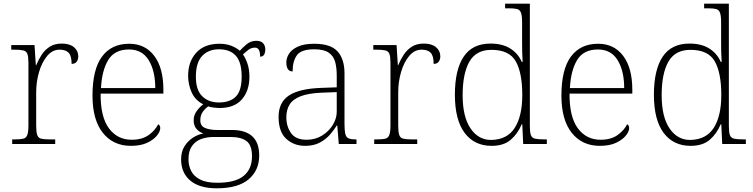

<svg xmlns="http://www.w3.org/2000/svg" viewBox="-20 -780 4077 1040"><path d="M46 0V-25H64Q92 -25 107 -29Q122 -33 128 -49.5Q134 -66 134 -101V-439Q134 -472 128.5 -487.5Q123 -503 106 -507Q89 -511 56 -511H41V-536H167L174 -427H176Q188 -456 205.5 -483Q223 -510 249.5 -527Q276 -544 315 -544Q357 -544 380.5 -524.5Q404 -505 404 -475Q404 -458 395.5 -446Q387 -434 368 -434Q368 -477 352 -494Q336 -511 303 -511Q264 -511 235.5 -477Q207 -443 191.5 -390Q176 -337 176 -280V-100Q176 -65 181.5 -49Q187 -33 202.5 -29Q218 -25 246 -25H279V0Z M689 10Q593 10 537 -60.5Q481 -131 481 -262Q481 -404 532.5 -473.5Q584 -543 680 -543Q766 -543 815.5 -477.5Q865 -412 865 -294V-273H525Q524 -147 570 -85Q616 -23 693 -23Q749 -23 784.5 -48Q820 -73 837 -107Q848 -101 848 -86Q848 -68 830 -45.5Q812 -23 777 -6.5Q742 10 689 10ZM821 -303Q821 -396 785.5 -454Q750 -512 679 -512Q601 -512 566.5 -455.5Q532 -399 527 -303Z M1154 240Q1060 240 1010.5 198Q961 156 961 83Q961 42 979 13Q997 -16 1024.5 -34Q1052 -52 1082 -57Q1060 -64 1044.5 -81.5Q1029 -99 1029 -129Q1029 -157 1046.5 -180Q1064 -203 1081 -215Q1037 -237 1018 -280Q999 -323 999 -370Q999 -446 1043 -494.5Q1087 -543 1169 -543Q1205 -543 1233 -532Q1261 -521 1279 -505Q1292 -520 1315 -539.5Q1338 -559 1368 -559Q1394 -559 1405.5 -545.5Q1417 -532 1417 -513Q1417 -495 1410.5 -484Q1404 -473 1389 -473Q1389 -522 1362 -522Q1342 -522 1327.5 -511.5Q1313 -501 1296 -485Q1310 -466 1320.5 -435Q1331 -404 1331 -364Q1331 -289 1290.5 -242Q1250 -195 1169 -195Q1157 -195 1136.5 -197.5Q1116 -200 1108 -204Q1090 -191 1077.5 -173Q1065 -155 1065 -128Q1065 -98 1090.5 -87Q1116 -76 1156 -76H1235Q1384 -76 1384 62Q1384 143 1326.5 191.5Q1269 240 1154 240ZM1166 -225Q1225 -225 1257 -256.5Q1289 -288 1289 -365Q1289 -443 1257.5 -478Q1226 -513 1166 -513Q1110 -513 1075.5 -477.5Q1041 -442 1041 -364Q1041 -292 1075.5 -258.5Q1110 -225 1166 -225ZM1157 210Q1255 210 1300 172.5Q1345 135 1345 67Q1345 6 1315 -16Q1285 -38 1229 -38H1137Q1099 -38 1068.5 -26.5Q1038 -15 1019.5 11.5Q1001 38 1001 83Q1001 117 1015.5 146Q1030 175 1064 192.5Q1098 210 1157 210Z M1633 10Q1572 10 1530.5 -28Q1489 -66 1489 -147Q1489 -226 1545.5 -263Q1602 -300 1721 -304L1804 -307V-371Q1804 -413 1795.5 -444.5Q1787 -476 1761 -494.5Q1735 -513 1682 -513Q1611 -513 1588 -480.5Q1565 -448 1565 -393Q1531 -393 1531 -443Q1531 -466 1545.5 -489Q1560 -512 1593.5 -527.5Q1627 -543 1682 -543Q1771 -543 1808.5 -501.5Q1846 -460 1846 -383V-111Q1846 -75 1850 -56.5Q1854 -38 1866.5 -31.5Q1879 -25 1905 -25H1911V0H1815L1807 -100H1804Q1790 -77 1768 -51.5Q1746 -26 1713 -8Q1680 10 1633 10ZM1641 -23Q1688 -23 1725 -46Q1762 -69 1783 -104Q1804 -139 1804 -174V-281L1723 -278Q1650 -275 1608 -258.5Q1566 -242 1548.5 -213.5Q1531 -185 1531 -145Q1531 -95 1556.5 -59Q1582 -23 1641 -23Z M2007 0V-25H2025Q2053 -25 2068 -29Q2083 -33 2089 -49.5Q2095 -66 2095 -101V-439Q2095 -472 2089.5 -487.5Q2084 -503 2067 -507Q2050 -511 2017 -511H2002V-536H2128L2135 -427H2137Q2149 -456 2166.5 -483Q2184 -510 2210.5 -527Q2237 -544 2276 -544Q2318 -544 2341.5 -524.5Q2365 -505 2365 -475Q2365 -458 2356.5 -446Q2348 -434 2329 -434Q2329 -477 2313 -494Q2297 -511 2264 -511Q2225 -511 2196.5 -477Q2168 -443 2152.5 -390Q2137 -337 2137 -280V-100Q2137 -65 2142.5 -49Q2148 -33 2163.5 -29Q2179 -25 2207 -25H2240V0Z M2643 10Q2549 10 2496.5 -60.5Q2444 -131 2444 -267Q2444 -402 2491.5 -473Q2539 -544 2637 -544Q2701 -544 2743.5 -517.5Q2786 -491 2806 -445H2811Q2809 -472 2808.5 -499.5Q2808 -527 2808 -548V-659Q2808 -695 2802 -711Q2796 -727 2781 -731Q2766 -735 2738 -735H2716V-760H2850V-97Q2850 -64 2855.5 -48.5Q2861 -33 2877.5 -29Q2894 -25 2928 -25H2942V0H2814L2809 -107H2806Q2784 -55 2746 -22.5Q2708 10 2643 10ZM2642 -22Q2728 -24 2768.5 -88Q2809 -152 2809 -265Q2809 -386 2773.5 -448Q2738 -510 2642 -510Q2559 -510 2522.5 -446Q2486 -382 2486 -264Q2486 -147 2529 -84Q2572 -21 2642 -22Z M3229 10Q3133 10 3077 -60.5Q3021 -131 3021 -262Q3021 -404 3072.5 -473.5Q3124 -543 3220 -543Q3306 -543 3355.5 -477.5Q3405 -412 3405 -294V-273H3065Q3064 -147 3110 -85Q3156 -23 3233 -23Q3289 -23 3324.5 -48Q3360 -73 3377 -107Q3388 -101 3388 -86Q3388 -68 3370 -45.5Q3352 -23 3317 -6.5Q3282 10 3229 10ZM3361 -303Q3361 -396 3325.5 -454Q3290 -512 3219 -512Q3141 -512 3106.5 -455.5Q3072 -399 3067 -303Z M3721 10Q3627 10 3574.5 -60.5Q3522 -131 3522 -267Q3522 -402 3569.5 -473Q3617 -544 3715 -544Q3779 -544 3821.5 -517.5Q3864 -491 3884 -445H3889Q3887 -472 3886.5 -499.5Q3886 -527 3886 -548V-659Q3886 -695 3880 -711Q3874 -727 3859 -731Q3844 -735 3816 -735H3794V-760H3928V-97Q3928 -64 3933.5 -48.5Q3939 -33 3955.5 -29Q3972 -25 4006 -25H4020V0H3892L3887 -107H3884Q3862 -55 3824 -22.5Q3786 10 3721 10ZM3720 -22Q3806 -24 3846.5 -88Q3887 -152 3887 -265Q3887 -386 3851.5 -448Q3816 -510 3720 -510Q3637 -510 3600.5 -446Q3564 -382 3564 -264Q3564 -147 3607 -84Q3650 -21 3720 -22Z"/></svg>

Font: Noto Serif Malayalam ExtraLight
Style: Regular
Weight: 200
Designer: Indian type Foundry, Jelle Bosma, Monotype Design Team
Foundry: Monotype Imaging Inc.
Version: Version 2.104; ttfautohint (v1.8.4.7-5d5b)